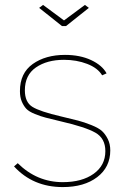

<svg xmlns="http://www.w3.org/2000/svg" viewBox="-20 -750 511 780"><path d="M235 10Q114 10 37 -74L52 -87Q130 -10 235 -10Q313 -10 360.5 -44Q408 -78 408 -136Q408 -188 367.5 -211Q327 -234 227 -257Q186 -267 166 -272Q146 -277 121.5 -287Q97 -297 86.5 -308.5Q76 -320 68.5 -337.5Q61 -355 61 -380Q61 -453 113 -490Q165 -527 244 -527Q305 -527 350 -506Q395 -485 413 -452L395 -444Q377 -474 334 -490.5Q291 -507 240 -507Q171 -507 126 -476Q81 -445 81 -383Q81 -335 111.5 -316Q142 -297 228 -277Q274 -266 297.5 -260Q321 -254 351 -242Q381 -230 394.5 -217.5Q408 -205 418 -185Q428 -165 428 -139Q428 -71 375 -30.5Q322 10 235 10ZM139 -718 155 -730 240 -667 325 -730 341 -718 248 -644H232Z"/></svg>

Font: Raleway
Style: Thin
Weight: 100
Designer: Matt McInerney, Pablo Impallari, Rodrigo Fuenzalida
Foundry: Matt McInerney, Pablo Impallari, Rodrigo Fuenzalida
Version: Version 3.000